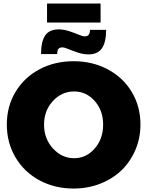

<svg xmlns="http://www.w3.org/2000/svg" viewBox="-20 -1064 842 1098"><path d="M249 -1043.9H555.2V-935.1H249ZM586.9 -893.1Q586.9 -822.3 562.7 -787.6Q538.6 -752.9 485.8 -752.9Q457 -752.9 426.5 -762.9Q396 -772.9 372.3 -783Q348.6 -793 336.9 -793Q320.3 -793 313.7 -783.7Q307.1 -774.4 307.1 -754.9H214.8Q214.8 -826.2 238.3 -861.1Q261.7 -896 315.9 -896Q344.2 -896 374.8 -886Q405.3 -876 429 -866Q452.6 -856 463.9 -856Q480.5 -856 487.3 -865.2Q494.1 -874.5 495.1 -893.1ZM400.9 -713.9Q509.3 -713.9 596.9 -667Q684.6 -620.1 733.9 -537.4Q783.2 -454.6 783.2 -352.1Q783.2 -274.4 754.2 -206.5Q725.1 -138.7 674.8 -90.1Q624.5 -41.5 553.5 -13.7Q482.4 14.2 400.9 14.2Q292.5 14.2 205.1 -33.2Q117.7 -80.6 68.4 -164.3Q19 -248 19 -352.1Q19 -455.1 68.4 -537.8Q117.7 -620.6 204.8 -667.2Q292 -713.9 400.9 -713.9ZM403.8 -541Q333 -541 282.5 -486.3Q231.9 -431.6 231.9 -351.1Q231.9 -270.5 283 -214.8Q334 -159.2 403.8 -159.2Q473.1 -159.2 521.5 -214.6Q569.8 -270 569.8 -351.1Q569.8 -432.1 521.5 -486.6Q473.1 -541 403.8 -541Z"/></svg>

Font: Montserrat-Arabic ExtraBold
Style: Regular
Weight: 800
Designer: Mohamed Gaber
Foundry: Kief Type Foundry
Version: Version 5.008;PS 005.008;hotconv 1.0.88;makeotf.lib2.5.64775